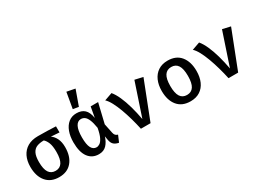

<svg xmlns="http://www.w3.org/2000/svg" viewBox="-36 -1583 3148 2336"><g transform="rotate(-30 1538.5 -415.0)"><path d="M329.2 -548.7Q388.7 -548.7 457.7 -546.9Q526.7 -545.1 580.5 -542.1V-456.4L463.6 -464.6Q502.1 -439 526.4 -389.7Q550.8 -340.5 550.8 -267.7Q550.8 -137.9 487.2 -62.1Q423.6 13.8 307.7 13.8Q191.3 13.8 127.2 -62.6Q63.1 -139 63.1 -269.7Q63.1 -353.8 93.8 -416.7Q124.6 -479.5 183.8 -514.1Q243.1 -548.7 329.2 -548.7ZM183.6 -269.7Q183.6 -169.2 214.9 -122.1Q246.2 -74.9 307.7 -74.9Q368.7 -74.9 399.2 -122.3Q429.7 -169.7 429.7 -270.3Q429.7 -352.3 411.5 -398.2Q393.3 -444.1 365.6 -467.7Q309.7 -467.7 269 -452.1Q228.2 -436.4 205.9 -393.6Q183.6 -350.8 183.6 -269.7Z M873.3 -555.9Q944.1 -555.9 985.4 -517.9Q1026.7 -480 1040.5 -394.4L1067.2 -541.5H1171.8L1106.2 -266.7L1133.3 -134.9Q1139 -107.7 1151 -95.4Q1163.1 -83.1 1184.1 -76.9L1145.1 14.4Q1104.6 7.7 1078.7 -13.8Q1052.8 -35.4 1044.1 -82.6L1034.4 -139Q1014.4 -71.3 973.8 -28.7Q933.3 13.8 865.6 13.8Q772.3 13.8 719.2 -57.4Q666.2 -128.7 666.2 -266.7Q666.2 -350.8 690.3 -415.9Q714.4 -481 760.8 -518.5Q807.2 -555.9 873.3 -555.9ZM886.2 -467.7Q837.9 -467.7 812.1 -416.9Q786.2 -366.2 786.2 -266.7Q786.2 -165.6 811 -119.7Q835.9 -73.8 882.1 -73.8Q904.6 -73.8 928.2 -89.5Q951.8 -105.1 973.1 -147.9Q994.4 -190.8 1009.7 -273.3Q997.4 -348.7 979.7 -391Q962.1 -433.3 938.7 -450.5Q915.4 -467.7 886.2 -467.7ZM900 -843.6 1016.4 -821 940 -607.7 861.5 -621Z M1460.5 0Q1444.1 -75.9 1422.1 -154.6Q1400 -233.3 1373.6 -304.9Q1347.2 -376.4 1317.9 -431.5Q1288.7 -486.7 1256.9 -515.9L1367.2 -554.9Q1403.6 -511.8 1434.9 -441.8Q1466.2 -371.8 1491.3 -282.6Q1516.4 -193.3 1534.9 -93.3L1689.7 -555.9L1802.6 -530.3L1595.9 0Z M2154.4 -555.9Q2273.3 -555.9 2335.9 -478.5Q2398.5 -401 2398.5 -271.8Q2398.5 -185.6 2370 -121.5Q2341.5 -57.4 2286.9 -21.8Q2232.3 13.8 2153.8 13.8Q2035.4 13.8 1972.3 -62.8Q1909.2 -139.5 1909.2 -270.8Q1909.2 -354.9 1937.7 -419.2Q1966.2 -483.6 2021 -519.7Q2075.9 -555.9 2154.4 -555.9ZM2154.4 -466.7Q2092.3 -466.7 2061 -419.2Q2029.7 -371.8 2029.7 -270.8Q2029.7 -169.7 2060.8 -122.3Q2091.8 -74.9 2153.8 -74.9Q2215.9 -74.9 2246.9 -122.6Q2277.9 -170.3 2277.9 -271.8Q2277.9 -371.8 2247.2 -419.2Q2216.4 -466.7 2154.4 -466.7Z M2691.3 0Q2674.9 -75.9 2652.8 -154.6Q2630.8 -233.3 2604.4 -304.9Q2577.9 -376.4 2548.7 -431.5Q2519.5 -486.7 2487.7 -515.9L2597.9 -554.9Q2634.4 -511.8 2665.6 -441.8Q2696.9 -371.8 2722.1 -282.6Q2747.2 -193.3 2765.6 -93.3L2920.5 -555.9L3033.3 -530.3L2826.7 0Z"/></g></svg>

Font: Fira Code Medium
Style: Regular
Weight: 500
Designer: Carrois Corporate, Edenspiekermann AG, Nikita Prokopov
Foundry: Carrois Corporate, Edenspiekermann AG, Nikita Prokopov
Version: Version 6.002